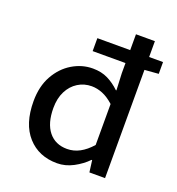

<svg xmlns="http://www.w3.org/2000/svg" viewBox="-131 -815 862 934"><g transform="rotate(20 300.0 -348.5)"><path d="M267 12Q172 12 114.5 -52Q57 -116 57 -233Q57 -310 88 -365.5Q119 -421 169 -451Q219 -481 275 -481Q319 -481 352.5 -464.5Q386 -448 415 -420H418L414 -507V-709H512V0H431L423 -61H420Q391 -31 350.5 -9.5Q310 12 267 12ZM289 -70Q323 -70 354 -86.5Q385 -103 414 -136V-348Q384 -375 355.5 -386.5Q327 -398 299 -398Q260 -398 228 -378Q196 -358 177.5 -321.5Q159 -285 159 -235Q159 -156 193.5 -113Q228 -70 289 -70ZM244 -560V-627H584V-566L508 -560Z"/></g></svg>

Font: Source Code Pro ExtraLight Medium
Style: Regular
Weight: 500
Monospace: yes
Version: Version 1.018;hotconv 1.0.116;makeotfexe 2.5.65601